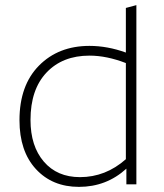

<svg xmlns="http://www.w3.org/2000/svg" viewBox="-20 -719 638 749"><path d="M329 -502Q224 -502 161.5 -436Q99 -370 99 -251Q99 -149 151 -88.5Q203 -28 292 -28Q392 -28 471 -98V-473Q396 -502 329 -502ZM473 0V-61Q395 10 288 10Q184 10 120 -59.5Q56 -129 56 -250Q56 -386 132 -463Q208 -540 329 -540Q399 -540 471 -514V-688L512 -699V0Z"/></svg>

Font: Roundo Light
Style: Regular
Weight: 300
Designer: Namrata Goyal (Gurmukhi), Shiva Nallaperumal (Latin)
Foundry: Indian Type Foundry
Version: Version 1.000;PS 1.0;hotconv 1.0.88;makeotf.lib2.5.647800